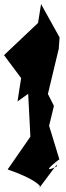

<svg xmlns="http://www.w3.org/2000/svg" viewBox="-42 -844 326 954"><path d="M240 -17C135 33 281 -74 253 -52L202 -219L226 -318L196 -377L250 -602L254 -658L162 -824L147 -730L-22 -570L63 -456L45 -340L98 -378L109 -165L-4 -2C125 42 173 84 153 90L240 -26Z"/></svg>

Font: Asimov Silicon
Style: Regular
Weight: 400
Designer: Google
Version: Version 2.000980; 2014